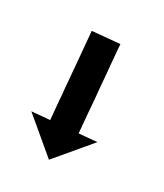

<svg xmlns="http://www.w3.org/2000/svg" viewBox="-20 -64 104 122"><path d="M56.2 -35.3C56.3 -35.6 56.4 -35.8 56.5 -36L38.3 -44.4C38.2 -44.2 38.1 -44 38 -43.8C37.8 -43.2 37.5 -42.6 37.2 -42C36.8 -41.1 36.3 -40.1 35.9 -39.2C35.3 -38 34.8 -36.8 34.2 -35.6C33.5 -34.1 32.9 -32.7 32.2 -31.3C31.5 -29.7 30.7 -28.1 30 -26.5C29.2 -24.8 28.4 -23.1 27.6 -21.4C26.8 -19.6 25.9 -17.8 25.1 -16.1C24.3 -14.3 23.5 -12.5 22.6 -10.8C21.8 -9.1 21 -7.4 20.2 -5.6C19.5 -4 18.8 -2.4 18 -0.9C17.3 0.6 16.7 2 16 3.4C15.4 4.7 14.9 5.9 14.3 7.1C13.9 8 13.4 8.9 13 9.9C12.7 10.5 12.5 11.1 12.2 11.7C12.1 11.9 12 12.1 11.9 12.3L-0.1 6.7L11.1 37.5L41.9 26.3L30 20.8C30.1 20.6 30.2 20.3 30.3 20.1C30.6 19.5 30.9 18.9 31.1 18.3C31.6 17.4 32 16.5 32.4 15.5C33 14.3 33.6 13.1 34.1 11.9C34.8 10.5 35.5 9 36.1 7.6C36.9 6 37.6 4.4 38.4 2.8C39.2 1.1 40 -0.6 40.8 -2.3C41.6 -4.1 42.4 -5.8 43.2 -7.6C44.1 -9.4 44.9 -11.1 45.7 -12.9C46.5 -14.6 47.3 -16.3 48.1 -18C48.8 -19.6 49.6 -21.2 50.3 -22.8C51 -24.3 51.7 -25.7 52.3 -27.1C52.9 -28.3 53.5 -29.5 54 -30.7C54.5 -31.7 54.9 -32.6 55.3 -33.5C55.6 -34.1 55.9 -34.7 56.2 -35.3Z"/></svg>

Font: FRB American Cursive Just Arrows Extralight
Style: Italic
Weight: 200
Italic angle: -25°
Version: Version 2.0;Modular Font Editor K font №1